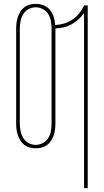

<svg xmlns="http://www.w3.org/2000/svg" viewBox="-20 -763 540 998"><path d="M417 215V-696Q404 -677 387.5 -662Q371 -647 352 -636.5Q333 -626 311.5 -621Q290 -616 268 -615V-120Q268 -105 266 -89.5Q264 -74 259 -59.5Q254 -45 245.5 -31.5Q237 -18 224.5 -9Q212 0 196.5 4Q181 8 166 8Q150 8 135 4Q120 0 107.5 -9Q95 -18 86.5 -31.5Q78 -45 73 -59.5Q68 -74 66 -89.5Q64 -105 64 -120V-615Q64 -630 66 -645.5Q68 -661 73 -675.5Q78 -690 86.5 -703.5Q95 -717 107.5 -726Q120 -735 135 -739Q150 -743 166 -743Q187 -743 207 -735Q227 -727 240 -711Q253 -695 259.5 -674.5Q266 -654 267 -633Q291 -634 314 -641Q337 -648 357 -661.5Q377 -675 392 -694Q407 -713 417 -735H436V215ZM166 -10Q185 -10 203 -19.5Q221 -29 231 -45.5Q241 -62 244.5 -81.5Q248 -101 248 -120V-615Q248 -634 244.5 -653.5Q241 -673 231 -689.5Q221 -706 203 -715.5Q185 -725 166 -725Q146 -725 128.5 -715.5Q111 -706 101 -689.5Q91 -673 87 -653.5Q83 -634 83 -615V-120Q83 -101 87 -81.5Q91 -62 101 -45.5Q111 -29 128.5 -19.5Q146 -10 166 -10Z"/></svg>

Font: Iosevka SS18 Thin
Style: Regular
Weight: 100
Monospace: yes
Designer: Belleve Invis
Foundry: Belleve Invis
Version: Version 25.1.1; ttfautohint (v1.8.4)